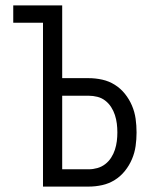

<svg xmlns="http://www.w3.org/2000/svg" viewBox="-20 -690 590 710"><path d="M139 0V-606H29V-670H210V-401H308Q333 -401 358 -395.5Q383 -390 404.5 -376.5Q426 -363 442 -343Q458 -323 468 -299.5Q478 -276 481.5 -251Q485 -226 485 -200Q485 -175 481.5 -150Q478 -125 468 -101.5Q458 -78 442 -58Q426 -38 404.5 -24.5Q383 -11 358 -5.5Q333 0 308 0ZM308 -64Q324 -64 340 -68.5Q356 -73 369 -83Q382 -93 391 -107Q400 -121 405 -136.5Q410 -152 412 -168Q414 -184 414 -200Q414 -217 412 -233Q410 -249 405 -264.5Q400 -280 391 -294Q382 -308 369 -318Q356 -328 340 -332Q324 -336 308 -336H210V-64Z"/></svg>

Font: Lode
Style: Regular
Weight: 400
Monospace: yes
Designer: Belleve Invis
Foundry: Belleve Invis
Version: Version 29.2.0; ttfautohint (v1.8.3)